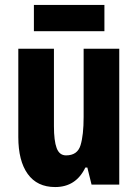

<svg xmlns="http://www.w3.org/2000/svg" viewBox="-20 -746 558 776"><path d="M462 -549V0H350L333 -69H325Q287 10 203 10Q130 10 92 -43Q54 -96 54 -192V-549H198V-236Q198 -177 209 -147.5Q220 -118 247 -118Q293 -118 305.5 -159Q318 -200 318 -273V-549ZM402 -726V-620H117V-726Z"/></svg>

Font: Noto Sans Sinhala ExtraCondensed ExtraBold
Style: Regular
Weight: 800
Width: 2
Designer: Jelle Bosma - Monotype Design Team
Foundry: Monotype Imaging Inc.
Version: Version 2.006; ttfautohint (v1.8.4.7-5d5b)